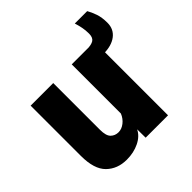

<svg xmlns="http://www.w3.org/2000/svg" viewBox="-155 -689 824 824"><g transform="rotate(-45 257.5 -276.5)"><path d="M29.8 -141.6Q29.8 -60.5 65.7 -25.4Q101.6 9.8 158.2 9.8Q200.2 9.8 233.9 -6.6Q267.6 -22.9 281.2 -51.3L281.7 0H417.5V-446.8H279.8V-148.4Q271 -126.5 253.2 -112.5Q235.4 -98.6 216.3 -98.6Q195.3 -98.6 181.2 -112.3Q167 -126 167 -162.6V-446.3H29.8ZM336.4 -446.3V-391.6Q349.6 -387.7 367.4 -385Q385.3 -382.3 408.7 -382.3Q457.5 -382.3 486.1 -404.3Q514.6 -426.3 514.6 -464.8Q514.6 -497.6 506.3 -521.2Q498 -544.9 488.3 -561.5H413.1Q418.5 -544.4 422.1 -526.6Q425.8 -508.8 425.8 -487.8Q425.8 -463.9 412.4 -455.1Q398.9 -446.3 370.1 -446.3Z"/></g></svg>

Font: Roboto Flex Super Cond Bold
Style: Regular
Weight: 700
Width: 3
Designer: Berlow after Robertson
Foundry: Google
Version: Version 3.000